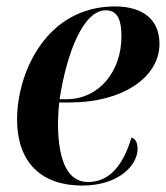

<svg xmlns="http://www.w3.org/2000/svg" viewBox="-20 -566 516 596"><path d="M235 10C352 10 407 -56 407 -103C407 -125 400 -135 388 -139C364 -58 323 -1 253 -1C194 -1 160 -59 160 -185C160 -201 162 -234 164 -248H199C357 -248 475 -324 475 -430C475 -504 425 -546 337 -546C122 -546 33 -338 33 -196C33 -57 113 10 235 10ZM186 -258H165C189 -413 242 -534 308 -534C341 -534 357 -511 357 -453C357 -345 288 -258 186 -258Z"/></svg>

Font: Noto Serif Display SemiCondensed SemiBold
Style: Italic
Weight: 600
Width: 4
Italic angle: -12°
Designer: Monotype Design Team
Foundry: Monotype Imaging Inc.
Version: Version 2.009